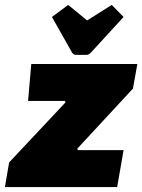

<svg xmlns="http://www.w3.org/2000/svg" viewBox="-40 -760 578 780"><path d="M-3 -100 226 -344 224 -350H74L87 -500H518L500 -400L274 -156L276 -150H462L436 0H-20ZM312 -537H267Q260 -537 253 -546L171 -691L237 -740L314 -677L414 -740L462 -691L329 -546Q320 -537 312 -537Z"/></svg>

Font: Changa One
Style: Italic
Weight: 400
Italic angle: -12°
Designer: Eduardo Rodriguez Tunni
Foundry: Eduardo Rodriguez Tunni
Version: Version 1.003